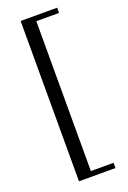

<svg xmlns="http://www.w3.org/2000/svg" viewBox="-172 -789 691 1033"><g transform="rotate(-20 173.5 -273.0)"><path d="M300 186H91V-732H300V-702H170V156H300Z"/></g></svg>

Font: STIX Two Text
Style: Regular
Weight: 400
Designer: Ross Mills, John Hudson & Paul Hanslow, Tiro Typeworks Ltd; with prior portions MicroPress Inc., and Coen Hoffman.
Foundry: Tiro Typeworks Ltd
Version: Version 2.13 b171